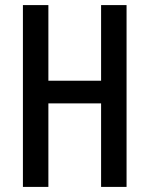

<svg xmlns="http://www.w3.org/2000/svg" viewBox="-20 -734 587 754"><path d="M477 0H377V-328H170V0H70V-714H170V-417H377V-714H477Z"/></svg>

Font: Noto Sans Ethiopic ExtraCondensed Medium
Style: Regular
Weight: 500
Width: 2
Designer: Monotype Design Team
Foundry: Monotype Imaging Inc.
Version: Version 2.102; ttfautohint (v1.8.4.7-5d5b)